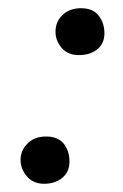

<svg xmlns="http://www.w3.org/2000/svg" viewBox="-20 -435 299 467"><path d="M87 12Q61 12 45.5 -6Q30 -24 30 -46Q30 -69 47 -86Q64 -103 92 -103Q121 -103 135 -85.5Q149 -68 149 -42Q149 -17 131.5 -2.5Q114 12 87 12ZM172 -301Q145 -301 130 -318.5Q115 -336 115 -358Q115 -382 132 -398.5Q149 -415 177 -415Q206 -415 220 -397Q234 -379 234 -354Q234 -329 216.5 -315Q199 -301 172 -301Z"/></svg>

Font: Junicode VF
Style: Italic
Weight: 400
Italic angle: -11°
Designer: Peter S. Baker
Version: Version 2.209